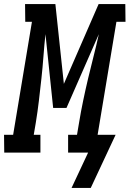

<svg xmlns="http://www.w3.org/2000/svg" viewBox="-66 -755 641 950"><path d="M383 175H288L370 0H271V-88H315L325 -147Q334 -202 345.5 -257Q357 -312 370 -367Q383 -422 397 -476.5Q411 -531 423 -586L263 -221H197L159 -586Q153 -531 149 -476.5Q145 -422 139 -367Q133 -312 126.5 -257Q120 -202 111 -147L101 -88H134V0H-45L-46 -88H-1L92 -647H59L58 -735H208L250 -340L422 -735H554L555 -647H510L417 -88H506Z"/></svg>

Font: Iosevka Curly Slab Semibold
Style: Italic
Weight: 600
Italic angle: -9°
Monospace: yes
Designer: Belleve Invis
Foundry: Belleve Invis
Version: Version 22.1.2; ttfautohint (v1.8.4)